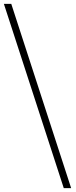

<svg xmlns="http://www.w3.org/2000/svg" viewBox="-20 -844 390 991"><path d="M38.1 -824.2 347.2 127H309.1L0 -824.2Z"/></svg>

Font: Montserrat Ultra Light
Style: Regular
Weight: 200
Designer: Julieta Ulanovsky
Foundry: Julieta Ulanovsky
Version: Version 3.001;PS 003.001;hotconv 1.0.70;makeotf.lib2.5.58329